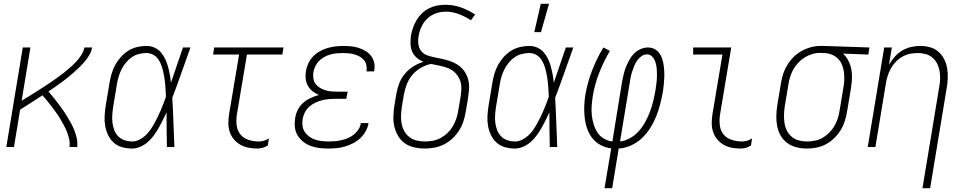

<svg xmlns="http://www.w3.org/2000/svg" viewBox="-20 -768 5040 1003"><path d="M13 0 99 -520H139L93 -242Q112 -253 130.5 -264.5Q149 -276 167.5 -288Q186 -300 204.5 -311.5Q223 -323 241 -335.5Q259 -348 277 -360.5Q295 -373 312.5 -387Q330 -401 346.5 -415.5Q363 -430 378 -446Q393 -462 405 -481Q417 -500 421 -520H461Q458 -501 448 -483Q438 -465 424.5 -449Q411 -433 396 -418Q381 -403 365.5 -389.5Q350 -376 334 -363Q318 -350 301.5 -338Q285 -326 268 -314Q251 -302 233 -290Q246 -275 259 -259Q272 -243 284.5 -226.5Q297 -210 309 -193Q321 -176 331.5 -158.5Q342 -141 352 -122.5Q362 -104 369.5 -84.5Q377 -65 381.5 -43.5Q386 -22 383 0H343Q346 -21 341.5 -40.5Q337 -60 330 -78.5Q323 -97 313.5 -114Q304 -131 294.5 -147.5Q285 -164 273.5 -179.5Q262 -195 250.5 -210.5Q239 -226 227 -240.5Q215 -255 202 -270Q173 -251 144 -232.5Q115 -214 85 -195L53 0Z M670 8Q643 8 618 1Q593 -6 574.5 -22.5Q556 -39 545 -62Q534 -85 529.5 -110Q525 -135 526.5 -162Q528 -189 532 -215L552 -335Q556 -359 563 -383Q570 -407 582 -429Q594 -451 611.5 -470.5Q629 -490 651 -503.5Q673 -517 697.5 -522.5Q722 -528 745 -528Q768 -528 787.5 -519Q807 -510 820.5 -494.5Q834 -479 843 -460Q852 -441 857.5 -420.5Q863 -400 867 -379Q871 -358 873 -336Q889 -382 904.5 -428Q920 -474 936 -520H975Q951 -454 928 -388Q905 -322 880 -257Q884 -193 886 -128.5Q888 -64 891 0H852Q851 -45 850.5 -90.5Q850 -136 850 -181Q840 -160 830 -139.5Q820 -119 808.5 -99Q797 -79 783.5 -60.5Q770 -42 752.5 -26.5Q735 -11 713 -1.5Q691 8 670 8ZM671 -29Q689 -29 706.5 -37.5Q724 -46 739 -59.5Q754 -73 765 -89Q776 -105 785.5 -122Q795 -139 803.5 -156.5Q812 -174 819.5 -191.5Q827 -209 834 -227Q841 -245 847 -263Q846 -281 845 -298.5Q844 -316 842.5 -333Q841 -350 838 -367Q835 -384 831 -400.5Q827 -417 820.5 -433Q814 -449 804 -462Q794 -475 778.5 -483Q763 -491 745 -491Q726 -491 706 -486Q686 -481 669 -469.5Q652 -458 638 -441Q624 -424 615 -406Q606 -388 600 -368.5Q594 -349 591 -329L571 -209Q568 -189 566.5 -168Q565 -147 567.5 -127Q570 -107 577 -88.5Q584 -70 597.5 -56Q611 -42 630.5 -35.5Q650 -29 671 -29Z M1325 8Q1301 8 1278 3.5Q1255 -1 1235.5 -12Q1216 -23 1201.5 -40.5Q1187 -58 1180 -79.5Q1173 -101 1173 -125Q1173 -149 1177 -173L1229 -483H1093L1099 -520H1461L1455 -483H1270L1217 -167Q1213 -140 1216.5 -112.5Q1220 -85 1236 -65.5Q1252 -46 1278 -37.5Q1304 -29 1332 -29Q1345 -29 1359 -33Q1373 -37 1385 -45L1379 -8Q1367 0 1352.5 4Q1338 8 1325 8Z M1694 8Q1670 8 1646.5 5Q1623 2 1602 -6Q1581 -14 1563.5 -28Q1546 -42 1534.5 -61Q1523 -80 1520.5 -103.5Q1518 -127 1522 -151Q1525 -173 1535.5 -194Q1546 -215 1563.5 -230.5Q1581 -246 1602.5 -256Q1624 -266 1646 -272Q1628 -279 1613 -291Q1598 -303 1588.5 -319.5Q1579 -336 1577 -356Q1575 -376 1578 -397Q1582 -418 1591 -437.5Q1600 -457 1615.5 -473Q1631 -489 1650.5 -500Q1670 -511 1690.5 -517Q1711 -523 1732 -525.5Q1753 -528 1773 -528Q1794 -528 1814 -526Q1834 -524 1853 -518Q1872 -512 1889 -502Q1906 -492 1918 -476.5Q1930 -461 1934.5 -441.5Q1939 -422 1935 -401L1934 -395H1894L1895 -399Q1897 -415 1893.5 -429.5Q1890 -444 1880.5 -455Q1871 -466 1858 -473Q1845 -480 1831 -484Q1817 -488 1801.5 -489.5Q1786 -491 1770 -491Q1754 -491 1738 -489.5Q1722 -488 1706 -483.5Q1690 -479 1674.5 -470.5Q1659 -462 1647 -450Q1635 -438 1627.5 -422.5Q1620 -407 1617 -391Q1615 -375 1617 -359Q1619 -343 1628 -330.5Q1637 -318 1650 -310Q1663 -302 1678 -297Q1693 -292 1709.5 -290.5Q1726 -289 1742 -289H1796L1789 -252H1735Q1717 -252 1699.5 -250.5Q1682 -249 1663.5 -244.5Q1645 -240 1628 -232Q1611 -224 1596.5 -211.5Q1582 -199 1573 -181.5Q1564 -164 1561 -146Q1558 -128 1560.5 -110Q1563 -92 1572.5 -78Q1582 -64 1596 -54Q1610 -44 1626.5 -38.5Q1643 -33 1661.5 -31Q1680 -29 1698 -29Q1715 -29 1731.5 -30.5Q1748 -32 1765 -36Q1782 -40 1798.5 -47Q1815 -54 1829 -65.5Q1843 -77 1853 -92.5Q1863 -108 1865 -125H1905Q1902 -103 1890.5 -82.5Q1879 -62 1862 -46Q1845 -30 1824 -19.5Q1803 -9 1781.5 -2.5Q1760 4 1738 6Q1716 8 1694 8Z M2199 8Q2171 8 2144 2Q2117 -4 2095.5 -19Q2074 -34 2060.5 -56.5Q2047 -79 2040.5 -105Q2034 -131 2035 -159Q2036 -187 2040 -215L2051 -280Q2056 -307 2066 -333.5Q2076 -360 2095.5 -383Q2115 -406 2140 -421.5Q2165 -437 2192 -445Q2173 -453 2157 -466.5Q2141 -480 2133 -499Q2125 -518 2124.5 -540Q2124 -562 2127 -584Q2131 -605 2138.5 -625.5Q2146 -646 2157.5 -665Q2169 -684 2185.5 -699.5Q2202 -715 2222 -725Q2242 -735 2263.5 -739Q2285 -743 2306 -743Q2349 -743 2388.5 -729Q2428 -715 2462 -692L2440 -662Q2411 -681 2378 -694Q2345 -707 2308 -707Q2283 -707 2258 -698.5Q2233 -690 2213.5 -672Q2194 -654 2182.5 -629.5Q2171 -605 2167 -581Q2163 -559 2165.5 -538Q2168 -517 2180 -501.5Q2192 -486 2212 -479Q2232 -472 2252.5 -468Q2273 -464 2293 -459.5Q2313 -455 2332 -448.5Q2351 -442 2368 -431.5Q2385 -421 2398 -406Q2411 -391 2419 -372.5Q2427 -354 2429.5 -333.5Q2432 -313 2429.5 -291.5Q2427 -270 2424 -249L2413 -185Q2409 -159 2401 -134.5Q2393 -110 2378.5 -87Q2364 -64 2344 -45Q2324 -26 2300 -14Q2276 -2 2250 3Q2224 8 2199 8ZM2200 -29Q2221 -29 2242 -33Q2263 -37 2282.5 -47.5Q2302 -58 2318.5 -74Q2335 -90 2346 -109Q2357 -128 2364 -149Q2371 -170 2374 -191L2385 -255Q2389 -279 2390 -303.5Q2391 -328 2383 -349Q2375 -370 2359 -386.5Q2343 -403 2322 -411.5Q2301 -420 2278 -424.5Q2255 -429 2232 -434Q2205 -429 2179 -414Q2153 -399 2134 -376.5Q2115 -354 2105 -327.5Q2095 -301 2090 -274L2079 -209Q2076 -187 2075 -165Q2074 -143 2078 -122Q2082 -101 2092 -83Q2102 -65 2118.5 -52Q2135 -39 2156.5 -34Q2178 -29 2200 -29Z M2670 8Q2643 8 2618 1Q2593 -6 2574.5 -22.5Q2556 -39 2545 -62Q2534 -85 2529.5 -110Q2525 -135 2526.5 -162Q2528 -189 2532 -215L2552 -335Q2556 -359 2563 -383Q2570 -407 2582 -429Q2594 -451 2611.5 -470.5Q2629 -490 2651 -503.5Q2673 -517 2697.5 -522.5Q2722 -528 2745 -528Q2768 -528 2787.5 -519Q2807 -510 2820.5 -494.5Q2834 -479 2843 -460Q2852 -441 2857.5 -420.5Q2863 -400 2867 -379Q2871 -358 2873 -336Q2889 -382 2904.5 -428Q2920 -474 2936 -520H2975Q2951 -454 2928 -388Q2905 -322 2880 -257Q2884 -193 2886 -128.5Q2888 -64 2891 0H2852Q2851 -45 2850.5 -90.5Q2850 -136 2850 -181Q2840 -160 2830 -139.5Q2820 -119 2808.5 -99Q2797 -79 2783.5 -60.5Q2770 -42 2752.5 -26.5Q2735 -11 2713 -1.5Q2691 8 2670 8ZM2671 -29Q2689 -29 2706.5 -37.5Q2724 -46 2739 -59.5Q2754 -73 2765 -89Q2776 -105 2785.5 -122Q2795 -139 2803.5 -156.5Q2812 -174 2819.5 -191.5Q2827 -209 2834 -227Q2841 -245 2847 -263Q2846 -281 2845 -298.5Q2844 -316 2842.5 -333Q2841 -350 2838 -367Q2835 -384 2831 -400.5Q2827 -417 2820.5 -433Q2814 -449 2804 -462Q2794 -475 2778.5 -483Q2763 -491 2745 -491Q2726 -491 2706 -486Q2686 -481 2669 -469.5Q2652 -458 2638 -441Q2624 -424 2615 -406Q2606 -388 2600 -368.5Q2594 -349 2591 -329L2571 -209Q2568 -189 2566.5 -168Q2565 -147 2567.5 -127Q2570 -107 2577 -88.5Q2584 -70 2597.5 -56Q2611 -42 2630.5 -35.5Q2650 -29 2671 -29ZM2771 -600 2805 -748H2848L2806 -600Z M3138 215 3173 7Q3142 3 3117 -10.5Q3092 -24 3074.5 -46Q3057 -68 3047.5 -95.5Q3038 -123 3034.5 -152.5Q3031 -182 3032 -212.5Q3033 -243 3038 -274Q3049 -337 3073 -399.5Q3097 -462 3132 -520L3166 -502Q3133 -446 3110 -387Q3087 -328 3077 -268Q3073 -243 3071 -217.5Q3069 -192 3071.5 -167.5Q3074 -143 3081 -119.5Q3088 -96 3100.5 -76.5Q3113 -57 3133.5 -44.5Q3154 -32 3179 -29L3230 -343Q3234 -362 3238.5 -381.5Q3243 -401 3250.5 -419.5Q3258 -438 3268 -456Q3278 -474 3292.5 -488.5Q3307 -503 3326.5 -511.5Q3346 -520 3365 -520Q3383 -520 3398 -512.5Q3413 -505 3423 -492Q3433 -479 3438.5 -463Q3444 -447 3446.5 -430Q3449 -413 3450 -395.5Q3451 -378 3450 -360.5Q3449 -343 3447.5 -325Q3446 -307 3443 -289Q3437 -257 3429 -225Q3421 -193 3408.5 -161.5Q3396 -130 3377.5 -100.5Q3359 -71 3334 -47Q3309 -23 3277 -8.5Q3245 6 3212 8L3178 215ZM3219 -29Q3246 -32 3272.5 -47Q3299 -62 3318.5 -84.5Q3338 -107 3352 -133Q3366 -159 3376 -186Q3386 -213 3392.5 -240.5Q3399 -268 3404 -296Q3406 -309 3408 -323Q3410 -337 3411 -350.5Q3412 -364 3412 -378Q3412 -392 3411 -405.5Q3410 -419 3407 -432Q3404 -445 3398.5 -456.5Q3393 -468 3383 -476Q3373 -484 3359 -484Q3344 -484 3331 -474.5Q3318 -465 3308.5 -452Q3299 -439 3293.5 -424.5Q3288 -410 3283 -395.5Q3278 -381 3275 -366.5Q3272 -352 3270 -337Z M3849 8Q3825 8 3802 3.5Q3779 -1 3760 -12Q3741 -23 3726.5 -40.5Q3712 -58 3705 -79.5Q3698 -101 3698 -125Q3698 -149 3702 -173L3754 -483H3601V-520H3800L3741 -167Q3737 -140 3740.5 -112.5Q3744 -85 3760 -65.5Q3776 -46 3802.5 -37.5Q3829 -29 3856 -29Q3870 -29 3883.5 -33Q3897 -37 3909 -45L3903 -8Q3891 0 3877 4Q3863 8 3849 8Z M4195 8Q4167 8 4141 1.5Q4115 -5 4094 -20Q4073 -35 4059.5 -57.5Q4046 -80 4040.5 -106Q4035 -132 4035.5 -160Q4036 -188 4040 -215L4060 -335Q4064 -360 4072 -384Q4080 -408 4094 -430.5Q4108 -453 4127 -471.5Q4146 -490 4169 -502.5Q4192 -515 4217 -521.5Q4242 -528 4266 -528H4281L4522 -520L4516 -483L4384 -488Q4401 -472 4412 -450.5Q4423 -429 4427.5 -405Q4432 -381 4430.5 -355.5Q4429 -330 4425 -305L4405 -185Q4401 -160 4393 -135Q4385 -110 4371 -87.5Q4357 -65 4337.5 -46Q4318 -27 4294.5 -14.5Q4271 -2 4245.5 3Q4220 8 4195 8ZM4196 -29Q4216 -29 4237 -33Q4258 -37 4277 -48Q4296 -59 4312 -75Q4328 -91 4339 -110Q4350 -129 4356.5 -149.5Q4363 -170 4366 -191L4386 -311Q4390 -331 4390.5 -351.5Q4391 -372 4388.5 -392Q4386 -412 4378.5 -430Q4371 -448 4357.5 -461.5Q4344 -475 4325.5 -482.5Q4307 -490 4287 -491H4275Q4272 -491 4269.5 -491.5Q4267 -492 4264 -492Q4244 -492 4224 -486Q4204 -480 4185.5 -469Q4167 -458 4151.5 -442Q4136 -426 4125.5 -407.5Q4115 -389 4108.5 -369Q4102 -349 4099 -329L4079 -209Q4076 -188 4075.5 -166Q4075 -144 4078.5 -123Q4082 -102 4091.5 -84Q4101 -66 4116.5 -53Q4132 -40 4153 -34.5Q4174 -29 4196 -29Z M4799 215 4886 -311Q4890 -332 4891 -353.5Q4892 -375 4888.5 -396Q4885 -417 4876 -435Q4867 -453 4851.5 -466.5Q4836 -480 4816 -485.5Q4796 -491 4774 -491Q4754 -491 4734 -487Q4714 -483 4695 -472.5Q4676 -462 4660.5 -446Q4645 -430 4634.5 -411.5Q4624 -393 4617.5 -373Q4611 -353 4608 -333L4553 0H4513L4599 -520H4639L4624 -430Q4637 -452 4654 -471.5Q4671 -491 4693 -504Q4715 -517 4739 -522.5Q4763 -528 4787 -528Q4814 -528 4839 -521Q4864 -514 4882.5 -497.5Q4901 -481 4912.5 -458.5Q4924 -436 4928 -410.5Q4932 -385 4931 -358Q4930 -331 4925 -305L4839 215Z"/></svg>

Font: Iosevka Term Curly XLt Obl
Style: Regular
Weight: 200
Italic angle: -9°
Designer: Belleve Invis
Foundry: Belleve Invis
Version: Version 32.3.0